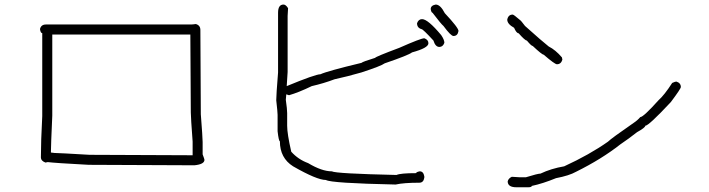

<svg xmlns="http://www.w3.org/2000/svg" viewBox="-20 -666 3040 823"><path d="M819.3 -563Q838.9 -557.6 838.9 -537.6Q838.9 -484.4 840.8 -176.3Q848.6 -75.2 848.6 -57.1V-4.4Q856.4 16.1 856.4 19Q856.4 38.1 813.5 42.5Q484.4 40.5 360.4 40.5Q214.4 32.7 184.6 28.8L174.8 30.8Q155.3 23.4 155.3 9.3Q155.3 -59.6 161.1 -168.5V-523.9Q153.8 -523.9 151.4 -541.5Q156.2 -561 176.8 -561H797.9Q806.2 -561 819.3 -563ZM204.1 -518.1V-170.4Q198.2 -40 198.2 -12.2Q209 -10.3 213.9 -10.3Q230.5 -10.3 364.3 -2.4Q504.9 -2.4 805.7 -0.5V-59.1Q797.9 -163.6 797.9 -184.1Q795.9 -477.5 795.9 -518.1Z M1195.3 -646.5Q1205.1 -646.5 1214.8 -630.9Q1212.9 -607.9 1212.9 -597.7V-357.4Q1209 -299.3 1209 -296.9Q1332 -347.7 1353.5 -347.7Q1382.8 -361.3 1529.3 -396.5Q1535.2 -401.9 1587.9 -418Q1589.8 -422.9 1691.4 -460.9Q1784.2 -502 1798.8 -502Q1816.4 -495.6 1816.4 -480.5Q1816.4 -460.4 1746.1 -441.4Q1731.9 -429.7 1628.9 -394.5Q1614.3 -383.3 1529.3 -355.5Q1468.3 -337.9 1414.1 -326.2Q1367.7 -308.6 1316.4 -296.9Q1259.8 -269.5 1218.8 -257.8Q1217.8 -257.8 1207 -261.7V-259.8Q1205.1 -242.7 1205.1 -238.3Q1210.9 -197.8 1210.9 -181.6V-127Q1210.9 -92.3 1228.5 -15.6Q1258.3 17.6 1300.8 33.2Q1359.4 68.4 1402.3 68.4Q1418.9 78.1 1679.7 84Q1696.3 76.2 1763.7 76.2Q1763.7 71.3 1779.3 68.4Q1794.9 68.4 1798.8 89.8V95.7Q1795.4 117.2 1777.3 117.2Q1710.9 117.2 1675.8 125Q1398.9 119.1 1377 105.5Q1338.4 105.5 1236.3 46.9Q1179.7 11.2 1179.7 -60.5Q1174.8 -60.5 1169.9 -103.5V-173.8Q1169.9 -185.1 1164.1 -236.3Q1164.1 -257.8 1171.9 -355.5V-611.3Q1171.9 -646.5 1195.3 -646.5ZM1847.7 -646.5Q1867.7 -646.5 1886.7 -609.4Q1945.3 -546.9 1945.3 -533.2Q1941.9 -511.7 1923.8 -511.7Q1912.6 -511.7 1880.9 -554.7Q1871.1 -562.5 1834 -611.3Q1829.1 -611.3 1826.2 -627Q1826.2 -642.6 1847.7 -646.5ZM1789.1 -584Q1814 -584 1871.1 -515.6Q1884.8 -495.6 1884.8 -482.4Q1878.4 -464.8 1863.3 -464.8Q1846.2 -464.8 1837.9 -492.2Q1793 -541 1787.1 -541Q1767.6 -546.4 1767.6 -566.4Q1773.9 -584 1789.1 -584Z M2177.7 -603.5Q2182.1 -603.5 2209 -580.1Q2212.9 -578.1 2230.5 -554.7Q2305.2 -487.8 2332 -466.8Q2361.3 -452.1 2388.7 -419.9L2390.6 -410.2Q2384.8 -390.6 2367.2 -390.6Q2357.9 -390.6 2310.5 -431.6Q2303.2 -431.6 2263.7 -468.8Q2257.8 -468.8 2238.3 -492.2Q2230.5 -492.2 2203.1 -523.4Q2193.8 -523.4 2183.6 -546.9Q2154.3 -563 2154.3 -582Q2158.7 -603.5 2177.7 -603.5ZM2878.9 -316.4Q2898.4 -310.5 2898.4 -293Q2898.4 -285.6 2855.5 -228.5Q2760.7 -127 2746.1 -127Q2745.6 -118.7 2710.9 -99.6Q2674.3 -70.8 2638.7 -46.9Q2558.6 16.1 2449.2 70.3Q2419.9 86.9 2363.3 97.7Q2306.2 121.1 2259.8 130.9Q2258.8 136.7 2244.1 136.7H2193.4Q2156.2 136.7 2156.2 111.3Q2159.2 98.6 2173.8 91.8Q2196.8 93.8 2207 93.8H2234.4Q2285.2 78.1 2296.9 78.1Q2341.8 56.6 2398.4 46.9Q2506.8 -2.9 2585.9 -58.6Q2600.6 -73.2 2695.3 -138.7Q2712.4 -149.9 2724.6 -164.1Q2737.8 -164.1 2802.7 -236.3Q2828.1 -258.8 2861.3 -310.5Q2874.5 -316.4 2878.9 -316.4Z"/></svg>

Font: CEF Fonts CJK
Style: Regular
Weight: 400
Designer: PartyBoss (派对大魔王)
Version: Release 2.25